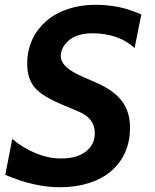

<svg xmlns="http://www.w3.org/2000/svg" viewBox="-20 -762 642 796"><path d="M229 14.2C317.4 14.2 390.6 -9.8 440.9 -52.7C494.1 -98.1 519 -161.6 519 -231C519 -276.4 508.3 -312 486.3 -341.8C464.8 -370.6 430.7 -396.5 381.8 -418L325.2 -442.9L321.8 -444.3C262.7 -469.7 231.9 -497.1 231.9 -530.8C231.9 -552.2 244.1 -578.1 268.1 -596.7C290 -613.8 320.3 -624 365.2 -624C396 -624 430.7 -619.1 460.4 -608.9C490.2 -598.6 516.1 -583 538.1 -563L565.9 -702.1C537.1 -714.8 504.4 -726.1 474.1 -732.4C443.8 -738.8 407.2 -742.2 376 -742.2C293 -742.2 221.7 -717.8 171.4 -674.3C125 -634.3 92.8 -574.2 92.8 -498.5C92.8 -452.6 104.5 -422.9 123 -400.4C145 -373.5 183.1 -351.1 247.1 -324.2L305.2 -299.8C327.6 -290.5 344.7 -278.3 356 -263.7C366.7 -249.5 373 -231.9 373 -209.5C373 -178.7 360.8 -152.8 335.9 -133.8C311 -114.7 277.3 -105 233.9 -105C196.8 -105 164.1 -112.3 129.9 -126C93.3 -140.6 62.5 -159.7 30.8 -186L2 -37.1C42.5 -20 79.6 -7.3 118.7 1.5C155.8 9.8 191.4 14.2 229 14.2Z"/></svg>

Font: Hack
Style: Bold Oblique
Weight: 700
Italic angle: -12°
Monospace: yes
Designer: Christopher Simpkins
Foundry: Christopher Simpkins
Version: Version 2.010